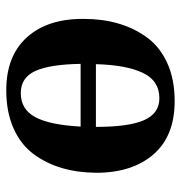

<svg xmlns="http://www.w3.org/2000/svg" viewBox="-2 -566 583 619"><g transform="rotate(-90 289.5 -256.5)"><path d="M42 -237.8Q42.5 -298.3 57.4 -348.9Q72.3 -399.4 102.8 -440.4Q133.3 -481.4 185.8 -504.6Q238.3 -527.8 308.1 -527.8Q418.9 -527.8 479 -460.9Q539.1 -394 538.1 -277.8Q538.1 -218.3 523.4 -167.2Q508.8 -116.2 478.5 -74.5Q448.2 -32.7 395.8 -8.8Q343.3 15.1 272.9 15.1Q160.6 15.1 101.3 -53.2Q42 -121.6 42 -237.8ZM298.8 -481Q246.6 -481 221.4 -434.3Q196.3 -387.7 190.9 -288.1H393.1Q391.6 -386.2 370.4 -433.6Q349.1 -481 298.8 -481ZM282.2 -34.2Q338.9 -34.2 364.3 -87.9Q389.6 -141.6 392.1 -238.8H189.9Q189.9 -132.3 211.7 -83.3Q233.4 -34.2 282.2 -34.2Z"/></g></svg>

Font: Literata SemiBold
Style: Italic
Weight: 650
Italic angle: -2.39999°
Designer: Latin by Veronika Burian and Jose Scaglione. Greek by Irene Vlachou. Cyrillic by Vera Evstafieva
Foundry: TypeTogether
Version: Version 3.021